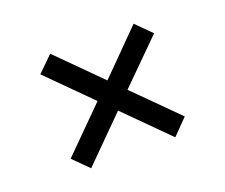

<svg xmlns="http://www.w3.org/2000/svg" viewBox="-72 -648 674 576"><g transform="rotate(-20 265.0 -360.5)"><path d="M133 -543 267 -409 399 -542 447 -494 314 -362 448 -228 400 -179 266 -313 131 -178 83 -226 218 -361 84 -495Z"/></g></svg>

Font: Lora SemiBold
Style: Regular
Weight: 600
Designer: Olga Karpushina, Alexei Vanyashin (Cyrillic)
Foundry: Cyreal
Version: Version 3.011; ttfautohint (v1.8.4.7-5d5b)